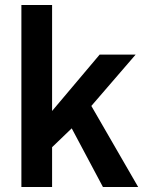

<svg xmlns="http://www.w3.org/2000/svg" viewBox="-20 -743 583 763"><path d="M65 0V-723H187V-302L376 -526H519L343 -322L529 0H389L265 -233L187 -158V0Z"/></svg>

Font: Archivo SemiBold SemiBold
Style: Regular
Weight: 600
Version: Version 2.001